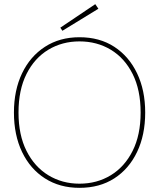

<svg xmlns="http://www.w3.org/2000/svg" viewBox="-20 -891 765 923"><path d="M362 12Q267 12 196 -33.5Q125 -79 86 -160.5Q47 -242 47 -350Q47 -457 86 -538.5Q125 -620 196 -666Q267 -712 362 -712Q459 -712 529.5 -666Q600 -620 639 -538.5Q678 -457 678 -350Q678 -242 639 -160.5Q600 -79 529.5 -33.5Q459 12 362 12ZM362 -8Q446 -8 512.5 -48.5Q579 -89 617.5 -165.5Q656 -242 656 -350Q656 -459 617.5 -535.5Q579 -612 512.5 -652Q446 -692 362 -692Q279 -692 212.5 -652Q146 -612 107.5 -535.5Q69 -459 69 -350Q69 -242 107.5 -165.5Q146 -89 212.5 -48.5Q279 -8 362 -8ZM280 -743 270 -758 438 -871 453 -849Z"/></svg>

Font: DM Sans 9pt Thin
Style: Regular
Weight: 250
Version: Version 4.004;gftools[0.9.30]